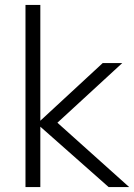

<svg xmlns="http://www.w3.org/2000/svg" viewBox="-20 -756 542 776"><path d="M502 0H419L143 -244V0H83V-736H143V-268L395 -501H474L212 -260Z"/></svg>

Font: Muli Light
Style: Regular
Weight: 300
Designer: Vernon Adams
Foundry: Vernon Adams
Version: Version 2.100